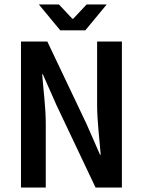

<svg xmlns="http://www.w3.org/2000/svg" viewBox="-20 -840 639 860"><path d="M74 0H185V-286C185 -359 174 -438 169 -507H172L233 -369L408 0H526V-654H415V-370C415 -297 426 -214 431 -147H428L367 -286L192 -654H74ZM368 -820 308 -756H304L244 -820H154L250 -704H362L458 -820Z"/></svg>

Font: Source Code Pro Semibold
Style: Regular
Weight: 600
Monospace: yes
Designer: Paul D. Hunt
Foundry: Adobe Systems Incorporated
Version: Version 1.017;PS 1.000;hotconv 1.0.70;makeotf.lib2.5.5900